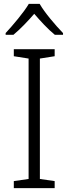

<svg xmlns="http://www.w3.org/2000/svg" viewBox="-20 -967 351 987"><path d="M184 -947H128C103 -904 46 -837 9 -797V-788H49C85 -818 124 -859 156 -896C188 -859 226 -817 262 -788H304V-797C266 -836 208 -904 184 -947ZM261 0V-36L185 -47V-666L261 -678V-714H51V-678L127 -666V-47L51 -36V0Z"/></svg>

Font: Noto Sans Telugu Light
Style: Regular
Weight: 300
Designer: Jelle Bosma - Monotype Design Team
Foundry: Monotype Imaging Inc.
Version: Version 2.005